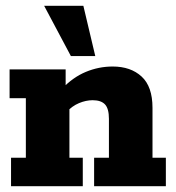

<svg xmlns="http://www.w3.org/2000/svg" viewBox="-20 -641 605 661"><path d="M18 0V-98H69V-303H13V-402H206V-337L193 -335Q231 -375 275.5 -393.5Q320 -412 368 -412Q430 -412 467.5 -377.5Q505 -343 505 -270V-98H551V0H304V-98H355V-232Q355 -267 341.5 -281.5Q328 -296 299 -296Q276 -296 252 -286Q228 -276 209 -255L219 -290V-98H265V0ZM224 -448 132 -621H267L308 -448Z"/></svg>

Font: Rokkitt SemiBold ExtraBold
Style: Regular
Weight: 800
Version: Version 3.103